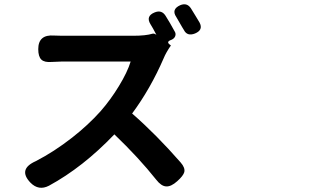

<svg xmlns="http://www.w3.org/2000/svg" viewBox="-20 -847 1540 909"><path d="M124 17.6Q63.5 -45.9 149.4 -84Q236.3 -128.9 321.3 -195.3Q397.5 -254.9 456.1 -320.3Q503.9 -375 543 -439.5Q583 -504.9 598.6 -555.7H273.4Q257.8 -555.7 224.6 -553.7Q190.4 -550.8 175.8 -564.9Q161.1 -579.1 161.1 -614.3Q161.1 -684.6 236.3 -678.7Q251 -677.7 273.4 -677.7H442.4H611.3Q669.9 -677.7 702.1 -687.5Q710 -689.5 719.7 -682.6L720.7 -681.6Q703.1 -715.8 692.4 -732.4Q668.9 -770.5 711.9 -788.1Q745.1 -801.8 763.7 -772.5Q784.2 -740.2 808.6 -695.3Q813.5 -685.5 809.1 -674.8Q804.7 -664.1 791 -658.2L788.1 -657.2Q765.6 -648.4 785.2 -634.8L789.1 -631.8Q765.6 -597.7 754.9 -571.3Q692.4 -426.8 605.5 -309.6Q719.7 -210 835 -78.1Q857.4 -52.7 852.5 -32.2Q847.7 -14.6 819.3 10.7Q790 37.1 766.6 35.6Q743.2 34.2 719.7 3.9Q636.7 -100.6 521.5 -210.9Q372.1 -54.7 211.9 32.2Q163.1 57.6 124 17.6ZM850.6 -705.1Q847.7 -709 842.8 -717.8Q824.2 -751 814.5 -766.6Q790 -802.7 833 -822.3Q865.2 -835.9 883.8 -807.6Q888.7 -799.8 899.4 -782.2Q904.3 -773.4 907.2 -769.5Q916 -754.9 924.8 -740.2Q943.4 -705.1 903.3 -688.5Q866.2 -673.8 850.6 -705.1Z"/></svg>

Font: Bpmf GenSen Rounded B
Style: B
Weight: 700
Foundry: But Ko
Version: Version 1.320